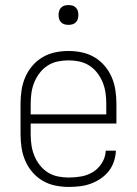

<svg xmlns="http://www.w3.org/2000/svg" viewBox="-20 -729 540 757"><path d="M250 8Q224 8 197.5 2.5Q171 -3 148 -16.5Q125 -30 107.5 -50.5Q90 -71 79.5 -95.5Q69 -120 65 -146.5Q61 -173 61 -200V-320Q61 -347 65 -373.5Q69 -400 79.5 -424.5Q90 -449 107.5 -469.5Q125 -490 148 -503.5Q171 -517 197 -522.5Q223 -528 250 -528Q277 -528 303 -522.5Q329 -517 352 -503.5Q375 -490 392.5 -469.5Q410 -449 420.5 -424.5Q431 -400 435 -373.5Q439 -347 439 -320V-242H101V-200Q101 -178 104 -157Q107 -136 115 -116Q123 -96 136.5 -78.5Q150 -61 168 -49.5Q186 -38 207.5 -33.5Q229 -29 250 -29Q276 -29 301 -33.5Q326 -38 347.5 -51.5Q369 -65 382.5 -87.5Q396 -110 397 -135H437Q436 -113 429 -92Q422 -71 408.5 -54Q395 -37 376.5 -24.5Q358 -12 337 -4.5Q316 3 294 5.5Q272 8 250 8ZM101 -278H399V-320Q399 -342 396 -363Q393 -384 385 -404Q377 -424 363.5 -441.5Q350 -459 332 -470.5Q314 -482 293 -486.5Q272 -491 250 -491Q228 -491 207 -486.5Q186 -482 168 -470.5Q150 -459 136.5 -441.5Q123 -424 115 -404Q107 -384 104 -363Q101 -342 101 -320ZM250 -631Q242 -631 234.5 -633Q227 -635 221 -641Q215 -647 213 -654.5Q211 -662 211 -670Q211 -678 213 -685.5Q215 -693 221 -699Q227 -705 234.5 -707Q242 -709 250 -709Q258 -709 265.5 -707Q273 -705 279 -699Q285 -693 287 -685.5Q289 -678 289 -670Q289 -662 287 -654.5Q285 -647 279 -641Q273 -635 265.5 -633Q258 -631 250 -631Z"/></svg>

Font: Iosevka Term Curly Extralight
Style: Regular
Weight: 200
Designer: Belleve Invis
Foundry: Belleve Invis
Version: Version 32.3.0